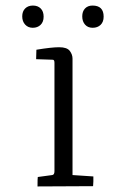

<svg xmlns="http://www.w3.org/2000/svg" viewBox="-20 -670 443 691"><path d="M241 -459V-40L316 -35Q316 -34 316 -17L315 0L115 1Q115 -28 116 -33L168 -40Q176 -41 176 -54V-444Q176 -455 170 -455L110 -457L111 -491Q165 -500 193 -500Q221 -500 231 -487Q241 -474 241 -459ZM98 -570Q81 -570 70.5 -581.5Q60 -593 60 -611Q60 -629 70.5 -639.5Q81 -650 98.5 -650Q116 -650 126.5 -639.5Q137 -629 137 -610Q137 -591 126 -580.5Q115 -570 98 -570ZM313 -650Q353 -650 353 -610Q353 -591 342 -580.5Q331 -570 313.5 -570Q296 -570 286 -581.5Q276 -593 276 -611Q276 -629 286 -639.5Q296 -650 313 -650Z"/></svg>

Font: Antic Didone
Style: Regular
Weight: 400
Designer: Santiago Orozco
Foundry: Santiago Orozco
Version: Version 2.001